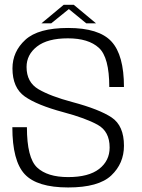

<svg xmlns="http://www.w3.org/2000/svg" viewBox="-20 -800 608 824"><path d="M272.5 4.5Q403 4.5 457.5 -47Q512 -98.5 512 -174.5Q512 -260.5 459.2 -295.8Q406.5 -331 290.5 -362Q196.5 -387 145.2 -417Q94 -447 94 -512.5Q94 -565.5 139 -600.5Q184 -635.5 271.5 -635.5Q359.5 -635.5 404.2 -594.8Q449 -554 449 -426.5H512Q512 -564 458.2 -622Q404.5 -680 272.5 -680Q144 -680 88.8 -629.2Q33.5 -578.5 33.5 -506.5Q33.5 -423.5 86 -386.2Q138.5 -349 252 -318.5Q347.5 -293 399 -264.5Q450.5 -236 450.5 -167Q450.5 -110 405.5 -75Q360.5 -40 272.5 -40Q183 -40 139.2 -81.2Q95.5 -122.5 95.5 -254H33Q33 -109.5 86 -52.5Q139 4.5 272.5 4.5ZM158 -700H200L275.5 -761L350 -700H392L296.5 -779.5H253.5Z"/></svg>

Font: Anybody UltraCondensed Thin Light
Style: Regular
Weight: 300
Version: Version 1.111